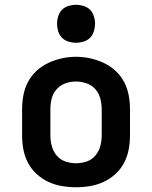

<svg xmlns="http://www.w3.org/2000/svg" viewBox="-20 -780 640 808"><path d="M300 8Q270 8 240.5 3Q211 -2 184 -14.5Q157 -27 134.5 -47.5Q112 -68 98 -94.5Q84 -121 78.5 -150.5Q73 -180 73 -210V-320Q73 -350 78.5 -379.5Q84 -409 98 -435.5Q112 -462 134.5 -482.5Q157 -503 184 -515.5Q211 -528 240.5 -534.5Q270 -541 300 -541Q330 -541 359.5 -534.5Q389 -528 416 -515.5Q443 -503 465.5 -482.5Q488 -462 502 -435.5Q516 -409 521.5 -379.5Q527 -350 527 -320V-210Q527 -180 521.5 -150.5Q516 -121 502 -94.5Q488 -68 465.5 -47.5Q443 -27 416 -14.5Q389 -2 359.5 3Q330 8 300 8ZM300 -93Q323 -93 345 -100.5Q367 -108 381.5 -125.5Q396 -143 402 -165Q408 -187 408 -210V-320Q408 -343 402 -365.5Q396 -388 381 -405Q366 -422 343.5 -429.5Q321 -437 299 -437Q276 -437 254.5 -429Q233 -421 218 -404Q203 -387 197.5 -365Q192 -343 192 -320V-210Q192 -187 198 -165Q204 -143 218.5 -125.5Q233 -108 255 -100.5Q277 -93 300 -93ZM300 -600Q284 -600 268 -605Q252 -610 241 -621Q230 -632 225 -648Q220 -664 220 -680Q220 -696 225 -712Q230 -728 241 -739Q252 -750 268 -755Q284 -760 300 -760Q316 -760 332 -755Q348 -750 359 -739Q370 -728 375 -712Q380 -696 380 -680Q380 -664 375 -648Q370 -632 359 -621Q348 -610 332 -605Q316 -600 300 -600Z"/></svg>

Font: Iosevka Curly Extended
Style: Bold
Weight: 700
Width: 7
Monospace: yes
Designer: Belleve Invis
Foundry: Belleve Invis
Version: Version 11.1.0; ttfautohint (v1.8.3)